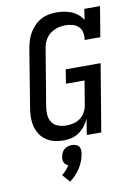

<svg xmlns="http://www.w3.org/2000/svg" viewBox="-105 -811 810 1132"><g transform="rotate(-10 300.0 -244.5)"><path d="M226 8Q197 8 170.5 1.5Q144 -5 122 -20Q100 -35 85.5 -57.5Q71 -80 64.5 -106.5Q58 -133 58.5 -161Q59 -189 64 -217L120 -560Q124 -583 131 -606.5Q138 -630 150.5 -651.5Q163 -673 181 -691.5Q199 -710 221 -722Q243 -734 267 -738.5Q291 -743 314 -743Q338 -743 361 -739Q384 -735 404.5 -726.5Q425 -718 442 -703.5Q459 -689 470 -670L480 -735H574L544 -554H450Q454 -576 450 -597Q446 -618 432 -632.5Q418 -647 397.5 -653Q377 -659 355 -659Q339 -659 323 -656.5Q307 -654 291.5 -647.5Q276 -641 262 -630.5Q248 -620 238.5 -606.5Q229 -593 223 -577.5Q217 -562 215 -546L158 -204Q154 -179 156.5 -154.5Q159 -130 172 -111.5Q185 -93 208 -84.5Q231 -76 256 -76Q277 -76 299 -81Q321 -86 339.5 -99.5Q358 -113 369.5 -133.5Q381 -154 384 -175L408 -319H297L310 -403H519L452 0H365L381 -95Q370 -72 354.5 -52Q339 -32 318 -17.5Q297 -3 273 2.5Q249 8 226 8ZM221 254 181 208Q195 197 206.5 184Q218 171 227 156Q219 154 212.5 148.5Q206 143 202.5 135Q199 127 198.5 118.5Q198 110 200 101Q202 89 207.5 77.5Q213 66 222.5 58Q232 50 244 46.5Q256 43 268 43Q279 43 290 46.5Q301 50 308 58Q315 66 316.5 77.5Q318 89 316 101Q313 123 305 144.5Q297 166 284.5 185.5Q272 205 256 222.5Q240 240 221 254Z"/></g></svg>

Font: Iosevka Curly Slab MdEx
Style: Italic
Weight: 500
Width: 7
Italic angle: -9°
Monospace: yes
Designer: Belleve Invis
Foundry: Belleve Invis
Version: Version 11.0.0; ttfautohint (v1.8.3)